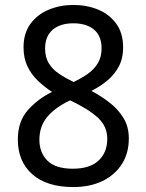

<svg xmlns="http://www.w3.org/2000/svg" viewBox="-20 -745 591 775"><path d="M276 10Q169 10 110.5 -41.5Q52 -93 52 -182Q52 -255 92.5 -300.5Q133 -346 190 -374Q158 -395 132 -420Q106 -445 90.5 -478Q75 -511 75 -554Q75 -611 103 -649Q131 -687 177 -706Q223 -725 276 -725Q331 -725 376.5 -706Q422 -687 449.5 -649Q477 -611 477 -553Q477 -510 460 -477.5Q443 -445 414.5 -421Q386 -397 349 -378Q387 -358 421.5 -331.5Q456 -305 478 -269.5Q500 -234 500 -186Q500 -126 471.5 -82Q443 -38 393 -14Q343 10 276 10ZM274 -64Q343 -64 378 -97Q413 -130 413 -185Q413 -235 375 -270Q337 -305 263 -340Q202 -311 170.5 -273Q139 -235 139 -181Q139 -129 171.5 -96.5Q204 -64 274 -64ZM277 -414Q309 -429 334.5 -447Q360 -465 375 -490Q390 -515 390 -550Q390 -600 359.5 -625.5Q329 -651 275 -651Q241 -651 215.5 -639.5Q190 -628 176 -605.5Q162 -583 162 -550Q162 -514 177 -489.5Q192 -465 218 -447.5Q244 -430 277 -414Z"/></svg>

Font: hexkorean15
Style: Book
Weight: 400
Designer: Jelle Bosma - Monotype Design Team
Foundry: Monotype Imaging Inc.
Version: Version 2.003